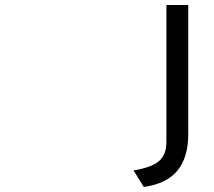

<svg xmlns="http://www.w3.org/2000/svg" viewBox="-20 -531 853 765"><path d="M553 214 512 148Q583.5 136.5 613.2 111Q643 85.5 643 36V-511H730V4Q730 96 687.2 148.5Q644.5 201 553 214Z"/></svg>

Font: Undotted
Style: Regular
Weight: 400
Designer: Delve Withrington, Dave Bailey, Thomas Jockin
Foundry: Delve Fonts LLC
Version: Version 4.000